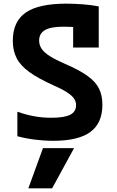

<svg xmlns="http://www.w3.org/2000/svg" viewBox="-20 -760 640 1050"><path d="M265 270H135L215 50H385ZM272 10Q221 10 170 3.5Q119 -3 75 -15V-149Q124 -132 168 -124Q212 -116 261 -116Q332 -116 364 -132.5Q396 -149 396 -185Q396 -205 384.5 -221.5Q373 -238 346 -255.5Q319 -273 271 -294Q189 -331 140.5 -366Q92 -401 71 -442Q50 -483 50 -537Q50 -642 120.5 -691Q191 -740 342 -740Q385 -740 432 -736.5Q479 -733 520 -725V-500H380V-671L407 -610Q391 -612 368.5 -613Q346 -614 326 -614Q258 -614 226 -595.5Q194 -577 194 -538Q194 -514 207.5 -493.5Q221 -473 252.5 -453Q284 -433 337 -410Q414 -377 458.5 -345Q503 -313 521.5 -275.5Q540 -238 540 -187Q540 -87 474.5 -38.5Q409 10 272 10Z"/></svg>

Font: M PLUS Code Latin Expanded
Style: Bold
Weight: 700
Width: 7
Designer: Coji Morishita
Foundry: UNDERFOREST DESIGN
Version: Version 1.002; ttfautohint (v1.8.3)